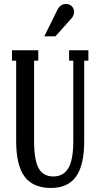

<svg xmlns="http://www.w3.org/2000/svg" viewBox="-20 -932 500 962"><path d="M257.8 -750H202.1L265.1 -877.9Q280.3 -912.1 310.1 -912.1Q327.6 -912.1 339.4 -900.9Q351.1 -889.6 351.1 -873Q351.1 -856.4 339.8 -841.8ZM235.8 9.8Q146 9.8 103.5 -46.6Q61 -103 61 -225.1V-627.9H40V-680.2H171.9V-627.9H150.9V-225.1Q150.9 -128.4 174.1 -88.1Q197.3 -47.9 247.1 -47.9Q296.9 -47.9 322 -88.6Q347.2 -129.4 347.2 -225.1V-627.9H326.2V-680.2H422.9V-627.9H401.9V-225.1Q401.9 -103.5 360.6 -46.9Q319.3 9.8 235.8 9.8Z"/></svg>

Font: Margherita Semibold
Style: Regular
Weight: 600
Designer: James Puckett
Foundry: Dunwich Type Founders
Version: Version 1.008;hotconv 1.0.109;makeotfexe 2.5.65596